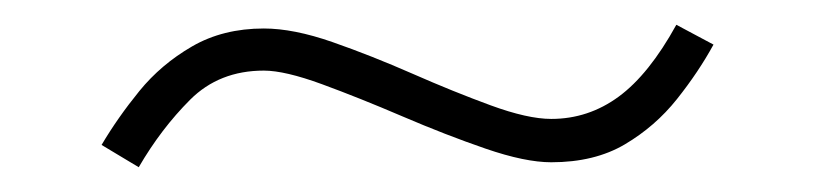

<svg xmlns="http://www.w3.org/2000/svg" viewBox="-20 -416 659 155"><path d="M92 -281 62 -299Q75 -321 92.5 -342.5Q110 -364 135 -378.5Q160 -393 193 -393Q217 -393 248.5 -382Q280 -371 313 -356.5Q346 -342 376 -331Q406 -320 425 -320Q455 -320 479.5 -338Q504 -356 526 -396L556 -380Q544 -358 526.5 -336Q509 -314 484.5 -299.5Q460 -285 425 -285Q404 -285 372 -296Q340 -307 305 -322Q270 -337 240 -348Q210 -359 193 -359Q157 -359 133.5 -335.5Q110 -312 92 -281Z"/></svg>

Font: Zen Kaku Gothic Antique Light
Style: Regular
Weight: 300
Designer: Yoshimichi Ohira
Foundry: Positype
Version: Version 1.001